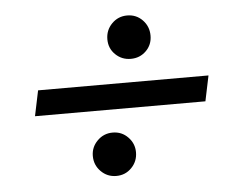

<svg xmlns="http://www.w3.org/2000/svg" viewBox="-41 -529 714 563"><g transform="rotate(-5 316.0 -248.0)"><path d="M57.4 -210.6 73 -285.4H574.6L559 -210.6ZM279.9 -15.3Q253.3 -15.3 234.7 -34.1Q216.1 -52.8 216.1 -79.6Q216.1 -105.5 234.7 -124.2Q253.3 -143 279.9 -143Q306.7 -143 324.9 -124.2Q343.2 -105.5 343.2 -79.6Q343.2 -52.8 324.9 -34.1Q306.7 -15.3 279.9 -15.3ZM352.1 -353.7Q325.6 -353.7 307 -371.8Q288.4 -389.8 288.4 -416.6Q288.4 -443.7 307 -462.6Q325.6 -481.4 352.1 -481.4Q378.9 -481.4 397.2 -462.6Q415.5 -443.7 415.5 -416.6Q415.5 -389.8 397.2 -371.8Q378.9 -353.7 352.1 -353.7Z"/></g></svg>

Font: Atkinson Hyperlegible Mono ExtraLight
Style: Italic
Weight: 200
Italic angle: -12°
Monospace: yes
Designer: Elliott Scott, Megan Eiswerth, Linus Boman, Theodore Petrosky, Letters from Sweden
Foundry: Applied Design Works, Letters from Sweden
Version: Version 2.001